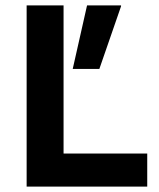

<svg xmlns="http://www.w3.org/2000/svg" viewBox="-20 -695 593 715"><path d="M79.2 0V-675H216.7V-123.3H528.3V0ZM250.8 -438.3 304.2 -675H430.8V-671.7L350 -438.3Z"/></svg>

Font: Funnel Sans
Style: Bold
Weight: 700
Designer: NORD ID, Kristian Moeller
Foundry: Dicotype
Version: Version 1.000